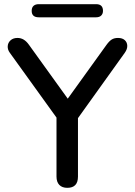

<svg xmlns="http://www.w3.org/2000/svg" viewBox="-20 -894 646 921"><path d="M303 7Q278 7 264.5 -7Q251 -21 251 -47V-364L274 -298L27 -641Q16 -656 17 -672.5Q18 -689 30.5 -700.5Q43 -712 64 -712Q80 -712 93.5 -704Q107 -696 119 -679L317 -404H293L491 -679Q504 -697 516 -704.5Q528 -712 546 -712Q567 -712 578.5 -701.5Q590 -691 590.5 -674.5Q591 -658 578 -640L333 -298L354 -364V-47Q354 7 303 7ZM166 -811Q132 -811 132 -842Q132 -858 141 -866Q150 -874 166 -874H441Q474 -874 474 -842Q474 -828 465.5 -819.5Q457 -811 441 -811Z"/></svg>

Font: Nunito ExtraLight SemiBold
Style: Regular
Weight: 600
Version: Version 3.602